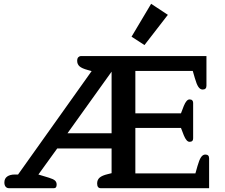

<svg xmlns="http://www.w3.org/2000/svg" viewBox="-20 -990 1183 1010"><path d="M672 -797 775 -970 863 -912 740 -753ZM3 -30Q3 -51 18 -61.5Q33 -72 58 -72H75L462 -616L441 -622Q411 -630 398.5 -641Q386 -652 386 -670Q386 -683 392 -689Q398 -695 406 -695H1066V-539Q1066 -519 1046 -519Q1033 -519 1023.5 -533Q1014 -547 1005 -579L994 -617H692V-394H932L947 -433Q961 -467 977 -467Q987 -467 991.5 -462Q996 -457 996 -449V-262Q996 -244 977 -244Q961 -244 947 -278L932 -317H692V-78H1008L1019 -117Q1028 -149 1037.5 -163Q1047 -177 1060 -177Q1080 -177 1080 -157V0H510Q491 0 491 -25Q491 -44 504 -55.5Q517 -67 547 -74L567 -79V-209H281L182 -72L238 -55Q261 -48 269.5 -40Q278 -32 278 -19Q278 0 264 0H28Q16 0 9.5 -8Q3 -16 3 -30ZM567 -289V-613L335 -289Z"/></svg>

Font: Maitree SemiBold
Style: Regular
Weight: 600
Designer: CadsonDemak Team
Foundry: CadsonDemak
Version: Version 1.001